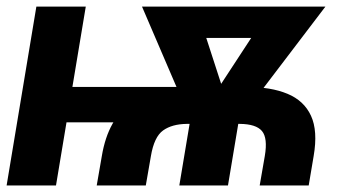

<svg xmlns="http://www.w3.org/2000/svg" viewBox="-27 -566 1057 586"><path d="M602.7 -300.6 584.8 -192.6H84.6L102.5 -300.6ZM234.8 -545.9 143.9 0H-6.8L84 -545.9ZM418 0H268.2L283.8 -89.8Q303 -204.8 375.6 -252.7Q448.1 -300.7 561.7 -300.6H724Q799.5 -300.9 850.2 -279.8Q901 -258.8 922.2 -212.6Q943.5 -166.5 930.3 -89.8L915.2 0H765.6L781.2 -89.8Q790.5 -144.6 772.6 -166Q754.7 -187.4 705.1 -187.9H543.2Q498.1 -187.4 470.8 -167.9Q443.5 -148.4 433.6 -89.8ZM880.5 -545.9 864.3 -450.2H488.7L504.9 -545.9ZM605.7 -245.5 802.3 -545.9H966.2L691.6 -185H611.9ZM571.5 -545.9 669.9 -242.6 641 -185H561.3L406.4 -545.9ZM710.4 -249 668.8 0H520.3L561.9 -249Z"/></svg>

Font: Inter Tight
Style: Italic
Weight: 400
Italic angle: -9.39999°
Designer: Rasmus Andersson
Foundry: rsms
Version: Version 3.002